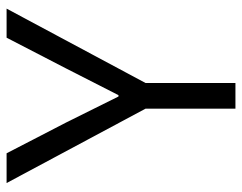

<svg xmlns="http://www.w3.org/2000/svg" viewBox="-94 -622 717 568"><g transform="rotate(-90 264.0 -338.5)"><path d="M226 0V-266L6 -677H94L185 -501L262 -346H266L345 -501L436 -677H522L302 -266V0Z"/></g></svg>

Font: PlemolJP
Style: Regular
Weight: 400
Monospace: yes
Version: v2.0.4; ttfautohint (v1.8.4.7-5d5b-dirty) -l 6 -r 45 -G 200 